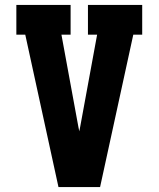

<svg xmlns="http://www.w3.org/2000/svg" viewBox="-20 -755 640 775"><path d="M216 0 82 -615H46V-735H265V-615H228L296 -245Q297 -240 298 -235Q299 -230 300 -225Q301 -230 302 -235Q303 -240 304 -245L372 -615H335V-735H554V-615H518L384 0Z"/></svg>

Font: Iosevka Slab Heavy Extended
Style: Regular
Weight: 900
Width: 7
Monospace: yes
Designer: Belleve Invis
Foundry: Belleve Invis
Version: Version 11.1.0; ttfautohint (v1.8.3)